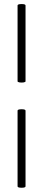

<svg xmlns="http://www.w3.org/2000/svg" viewBox="-20 -758 208 940"><path d="M66 154V-216Q66 -221 76 -222.5Q86 -224 95.5 -222.5Q105 -221 105 -216V154Q105 159 95.5 160.5Q86 162 76 160.5Q66 159 66 154ZM66 -360V-731Q66 -736 76 -737.5Q86 -739 95.5 -737.5Q105 -736 105 -731V-360Q105 -356 95.5 -354.5Q86 -353 76 -354.5Q66 -356 66 -360Z"/></svg>

Font: Cormorant Garamond Light
Style: Regular
Weight: 400
Version: Version 4.001